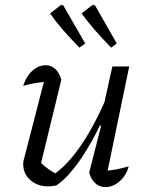

<svg xmlns="http://www.w3.org/2000/svg" viewBox="-20 -760 600 786"><path d="M231 -433 145 -80 139 -102Q157 -83 178 -68Q199 -53 217 -46L197 -44Q253 -80 310.5 -163.5Q368 -247 419 -368L432 -337Q404 -274 376.5 -221Q349 -168 321.5 -125.5Q294 -83 266.5 -51.5Q239 -20 211 -1Q193 3 177 3Q134 3 104.5 -22.5Q75 -48 75 -88Q75 -102 80 -116L169 -461L202 -429Q167 -426 135 -421.5Q103 -417 75 -408Q83 -435 97.5 -454Q112 -473 130 -483Q148 -493 167 -493Q189 -493 206 -478Q223 -463 231 -433ZM345 -53 394 -245 387 -248 440 -488H509L413 -25L397 -60Q426 -61 453 -66Q480 -71 507 -79Q500 -53 485 -34Q470 -15 451 -4.5Q432 6 412 6Q388 6 370.5 -9.5Q353 -25 345 -53ZM305 -565Q265 -606 236.5 -639Q208 -672 185 -705L230 -740L239 -738L329 -582ZM435 -565Q395 -606 366.5 -639Q338 -672 314 -705L359 -740L369 -738L458 -582Z"/></svg>

Font: Piazzolla Thin
Style: Italic
Weight: 400
Italic angle: -11.3°
Version: Version 2.005